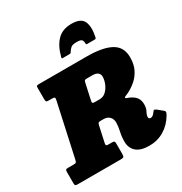

<svg xmlns="http://www.w3.org/2000/svg" viewBox="-262 -1171 1286 1356"><g transform="rotate(-30 381.0 -493.0)"><path d="M774 -107Q739 -47.5 684.5 -15Q630 17.5 564.5 17.5Q492.5 17.5 458.2 -13.2Q424 -44 424 -95.5Q424 -136 432.8 -174.2Q441.5 -212.5 441.5 -244Q441.5 -257 435.5 -271.8Q429.5 -286.5 414.5 -297Q399.5 -307.5 372 -307.5H353Q337.5 -307.5 333.2 -302.8Q329 -298 326 -284.5L298.5 -158.5Q295.5 -145.5 298 -140.2Q300.5 -135 316 -135H343.5Q358 -135 362.8 -131.5Q367.5 -128 367.5 -113.5V-32Q367.5 -11.5 363.2 -5.8Q359 0 339 0H-13Q-26.5 0 -30.8 -3.8Q-35 -7.5 -35 -21V-113Q-35 -127 -31.2 -131Q-27.5 -135 -13 -135H31Q49 -135 53 -140Q57 -145 60.5 -161L154 -589Q158 -606 153.8 -610.5Q149.5 -615 131.5 -615H107Q90.5 -615 86.8 -619.5Q83 -624 83 -640V-731Q83 -744.5 87.5 -747.2Q92 -750 106 -750H492.5Q624.5 -750 690.8 -713.2Q757 -676.5 757 -592.5Q757 -536 737.2 -495.8Q717.5 -455.5 685.8 -427.8Q654 -400 617 -381.5Q600.5 -374 591.5 -370.5Q582.5 -367 582.5 -362Q582.5 -358 589.8 -355.2Q597 -352.5 612.5 -346.5Q645 -332 661 -310.2Q677 -288.5 677 -254.5Q677 -223.5 665 -201.8Q653 -180 653 -164Q653 -148 668.5 -148Q677 -148 685.8 -153.5Q694.5 -159 706 -175Q712.5 -184.5 716.8 -185.8Q721 -187 733.5 -179L773 -146.5Q784.5 -138 783.5 -129.5Q782.5 -121 774 -107ZM385 -442.5H423Q452 -442.5 474 -463.2Q496 -484 508.2 -513.8Q520.5 -543.5 520.5 -570.5Q520.5 -592.5 505 -603.8Q489.5 -615 464.5 -615H417Q402 -615 398.5 -610.5Q395 -606 392 -591L365 -467.5Q361 -450 364.8 -446.2Q368.5 -442.5 385 -442.5ZM515.5 -1004Q591.5 -1004 612 -959.5Q632.5 -915 615 -834.5Q613 -825 601.5 -825H539.5Q532 -825 532.5 -833Q533.5 -848 526.5 -861Q519.5 -874 483 -874Q448.5 -874 435.5 -862.5Q422.5 -851 415.5 -839.5Q411.5 -833 408.8 -829Q406 -825 397 -825H343.5Q335.5 -825 334.8 -827.2Q334 -829.5 336 -837Q356 -916 398.5 -960Q441 -1004 515.5 -1004Z"/></g></svg>

Font: Besley* Narrow Fatface
Style: Italic
Weight: 900
Width: 4
Italic angle: -13°
Designer: Owen Earl
Foundry: indestructible type*
Version: Version 3.000; ttfautohint (v1.8.3)